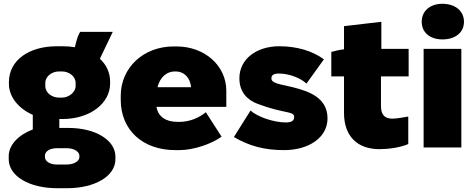

<svg xmlns="http://www.w3.org/2000/svg" viewBox="-20 -778 2506 1013"><path d="M27 -336C27 -265 80 -204 153 -172V-95C80 -68 26 -14 26 45V62C26 152 136 215 281 215H334C480 215 589 152 589 62V49C589 -40 482 -103 342 -103H293V-150H309C453 -150 561 -231 561 -338V-346C561 -396 541 -436 507 -468L575 -610H403C395 -598 385 -574 375 -529C355 -532 333 -534 311 -534H280C135 -534 27 -462 27 -344ZM219 -340C219 -377 256 -401 290 -401H308C342 -401 379 -377 379 -340V-324C379 -291 342 -263 308 -263H290C256 -263 219 -287 219 -324ZM217 44C217 21 242 4 279 4H332C371 4 399 22 399 44V50C399 72 371 90 332 90H279C243 90 217 73 217 50Z M905 14H927C1003 14 1099 -20 1149 -57L1066 -186C1033 -158 982 -135 927 -135H916C855 -135 814 -163 806 -213V-214H1174V-299C1174 -431 1061 -533 911 -533H896C738 -533 617 -422 617 -272V-252C617 -90 735 14 905 14ZM811 -318C824 -371 860 -401 902 -401H906C954 -401 984 -365 988 -318Z M1479 14C1610 14 1708 -53 1708 -153C1708 -262 1611 -296 1528 -317C1467 -333 1412 -336 1412 -364C1412 -380 1421 -390 1452 -390C1504 -390 1565 -367 1597 -337L1689 -465C1628 -510 1545 -534 1453 -534C1337 -534 1243 -469 1243 -365C1243 -290 1287 -249 1342 -229C1481 -177 1532 -193 1532 -161C1532 -140 1517 -132 1487 -132C1426 -132 1338 -161 1302 -195L1214 -55C1295 -8 1373 14 1479 14Z M1982 9C2026 9 2091 1 2134 -18V-163C2115 -160 2075 -152 2050 -152C2011 -152 1990 -171 1990 -219V-375H2136V-520H1992V-663L1795 -640V-518C1771 -515 1744 -509 1728 -504V-375H1795V-182C1795 -61 1864 9 1982 9Z M2314 -570C2383 -570 2428 -607 2428 -663C2428 -720 2382 -758 2314 -758C2249 -758 2205 -720 2205 -663C2205 -607 2248 -570 2314 -570ZM2215 0H2414V-520H2215Z"/></svg>

Font: Fixel Display Black
Style: Regular
Weight: 900
Designer: AlfaBravo + MacPaw
Foundry: Kyrylo Tkachov, Marchela Mozhyna, Serhii Makarenko, Maria Weinstein, Zakhar Kryvoshyya
Version: Version 1.211